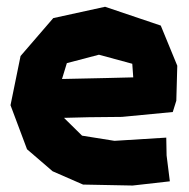

<svg xmlns="http://www.w3.org/2000/svg" viewBox="-20 -539 569 579"><path d="M501 -201.2 511.7 -235.4 514.6 -340.8 464.8 -461.9 296.9 -518.6 140.6 -484.4 42 -370.1 11.7 -221.7 61.5 -88.9 138.7 -22.5 230.5 17.6 379.9 20.5 492.2 7.8 482.4 -70.3 481.4 -124 325.2 -114.3 227.5 -129.9 172.9 -183.6 248 -185.5 347.7 -186.5ZM381.8 -305.7 300.8 -303.7 167 -300.8 181.6 -348.6 278.3 -374 378.9 -346.7Z"/></svg>

Font: MaokenAssortedSans-TC
Style: Regular
Weight: 500
Version: Version 0.83